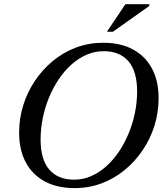

<svg xmlns="http://www.w3.org/2000/svg" viewBox="-20 -904 796 934"><path d="M177.5 -226Q177.5 -128 219.8 -79Q262 -30 340 -30Q384 -30 423.5 -47.2Q463 -64.5 497.2 -95.2Q531.5 -126 559 -167Q586.5 -208 606.2 -256Q626 -304 636.5 -355.8Q647 -407.5 647 -459Q647 -557 604.8 -606Q562.5 -655 484.5 -655Q441 -655 401.2 -637.8Q361.5 -620.5 327.2 -589.8Q293 -559 265.5 -518Q238 -477 218.2 -429Q198.5 -381 188 -329.2Q177.5 -277.5 177.5 -226ZM751.5 -426Q751.5 -358 731.8 -294Q712 -230 675 -174.8Q638 -119.5 587.2 -77.5Q536.5 -35.5 474.5 -12.2Q412.5 11 342.5 11Q258 11 197.8 -21.5Q137.5 -54 105.2 -114.5Q73 -175 73 -259Q73 -327 92.8 -391Q112.5 -455 149.5 -510.2Q186.5 -565.5 237.2 -607.5Q288 -649.5 350 -672.8Q412 -696 482 -696Q566.5 -696 626.8 -663.5Q687 -631 719.2 -570.8Q751.5 -510.5 751.5 -426ZM500 -749.5 590 -883.5H707L705.5 -874.5L529 -749.5Z"/></svg>

Font: Newsreader 36pt Medium
Style: Italic
Weight: 500
Italic angle: -17°
Designer: Hugues Gentile
Foundry: Production Type
Version: Version 1.003